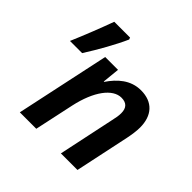

<svg xmlns="http://www.w3.org/2000/svg" viewBox="-180 -881 1048 1048"><g transform="rotate(45 344.0 -357.0)"><path d="M31 -469H125C172 -543 223 -633 254 -703L250 -714H128C103 -645 65 -548 31 -469ZM113 0H240L289 -228C319 -366 382 -449 449 -449C488 -449 508 -429 508 -388C508 -370 505 -351 499 -326L430 0H558L625 -316C631 -346 636 -378 636 -405C636 -497 587 -553 496 -553C416 -553 361 -502 321 -443H318L328 -543H229Z"/></g></svg>

Font: Noto Sans SemiBold
Style: Italic
Weight: 600
Italic angle: -12°
Designer: Monotype Design Team
Foundry: Monotype Imaging Inc.
Version: Version 2.013